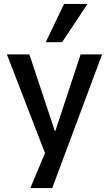

<svg xmlns="http://www.w3.org/2000/svg" viewBox="-20 -774 555 974"><path d="M134 180 227 -42V51L15 -498H129L258 -110H261L389 -498H498L245 180ZM212 -560 305 -754H424L295 -560Z"/></svg>

Font: Nunito Sans 7pt SemiCondensed SemiBold
Style: Regular
Weight: 600
Width: 4
Designer: Vernon Adams
Foundry: Vernon Adams
Version: Version 3.101;gftools[0.9.27]